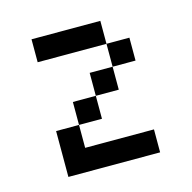

<svg xmlns="http://www.w3.org/2000/svg" viewBox="-69 -1069 539 539"><g transform="rotate(-15 200.0 -800.0)"><path d="M66.7 -733.3H133.3V-666.7H333.3V-600H66.7ZM66.7 -933.3V-1000H266.7V-933.3ZM200 -800V-733.3H133.3V-800ZM200 -866.7H266.7V-800H200ZM333.3 -933.3V-866.7H266.7V-933.3Z"/></g></svg>

Font: Galmuri14 Regular
Style: Regular
Weight: 400
Designer: Lee Minseo (quiple)
Version: Version 2.399;hotconv 1.1.1;makeotfexe 2.6.0 DEVELOPMENT